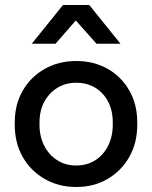

<svg xmlns="http://www.w3.org/2000/svg" viewBox="-20 -738 608 768"><path d="M285 10Q215 10 159 -22Q103 -54 71 -110Q39 -166 39 -239V-248Q39 -320 71 -375.5Q103 -431 159 -462.5Q215 -494 285 -494Q355 -494 410 -463Q465 -432 497 -376.5Q529 -321 529 -249V-239Q529 -166 497 -110Q465 -54 410 -22Q355 10 285 10ZM285 -76Q328 -76 361 -97Q394 -118 412.5 -155Q431 -192 431 -239V-249Q431 -296 412.5 -331.5Q394 -367 361 -387Q328 -407 285 -407Q242 -407 209 -386.5Q176 -366 157 -330.5Q138 -295 138 -248V-239Q138 -192 157 -155Q176 -118 209 -97Q242 -76 285 -76ZM107 -563 232 -718H337L462 -563H366L255 -688H311L202 -563Z"/></svg>

Font: SUSE Thin Medium
Style: Regular
Weight: 500
Version: Version 1.000